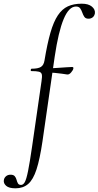

<svg xmlns="http://www.w3.org/2000/svg" viewBox="-124 -746 534 1041"><path d="M-39.8 275Q-75.2 275 -90.4 261.6Q-105.6 248.2 -103.2 231.6Q-101.8 218.8 -91.9 210Q-82 201.2 -66.8 201.2Q-50.8 201.2 -43.9 209.5Q-37 217.8 -34.2 228.9Q-31.4 240 -26.7 248.3Q-22 256.6 -9.8 256.6Q1.8 256.6 10.4 241.5Q19 226.4 28.1 181.4Q37.2 136.4 50.2 47L101.2 -306Q105.2 -331 102.7 -342.4Q100.2 -353.8 87.1 -357.2Q74 -360.6 45.8 -360.6Q41.8 -360.6 42.7 -367Q43.6 -373.4 46.6 -373.4Q82.6 -373.4 97.9 -383.2Q113.2 -393 117.2 -418Q132.2 -509 149.4 -568.6Q166.6 -628.2 189.6 -662.7Q212.6 -697.2 244 -711.6Q275.4 -726 319.2 -726Q355.4 -726 374.2 -710.3Q393 -694.6 390.6 -673.8Q387.6 -658.6 378 -651.6Q368.4 -644.6 356 -644.6Q340.2 -644.6 333.4 -654.6Q326.6 -664.6 322.2 -677.6Q317.8 -690.6 310.8 -700.6Q303.8 -710.6 288 -710.6Q249.4 -710.6 221 -642.3Q192.6 -574 172.6 -439L106.2 21Q92.2 116.2 74.1 172.1Q56 228 28.7 251.5Q1.4 275 -39.8 275ZM240 -342.2Q228.6 -343.8 211.4 -346.4Q194.2 -349 173.5 -350.8Q152.8 -352.6 131.2 -352.6L133.2 -375.6Q154.6 -375.6 183.4 -377.6Q212.2 -379.6 236.1 -381.2Q260 -382.8 266.6 -382.8Q271.6 -382.8 273.1 -380.4Q274.6 -378 273.6 -374Q272.4 -366 261.6 -353.3Q250.8 -340.6 240 -342.2Z"/></svg>

Font: Cormorant Infant Light
Style: Italic
Weight: 300
Italic angle: -10°
Designer: Christian Thalmann (Catharsis Fonts)
Foundry: Catharsis Fonts
Version: Version 4.001